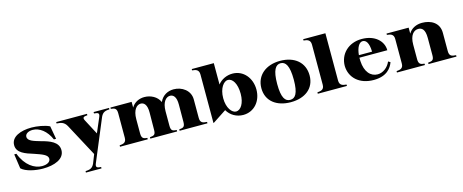

<svg xmlns="http://www.w3.org/2000/svg" viewBox="-45 -1440 5737 2380"><g transform="rotate(-15 2824.0 -250.0)"><path d="M337 15C481 15 615 -33 615 -148C615 -254 504 -292 402 -319C316 -345 237 -363 237 -419C237 -457 279 -482 333 -482C421 -482 508 -418 559 -300H587L557 -468C499 -498 396 -514 327 -514C189 -514 63 -466 64 -357C64 -257 172 -223 275 -191C367 -159 442 -136 442 -84C442 -44 399 -18 332 -18C238 -18 125 -86 64 -248H36L63 -62C118 -9 241 15 337 15Z M836 182V200H1036V182C986 179 961 172 987 115L1209 -417C1235 -473 1271 -479 1320 -482V-500H1122V-482C1172 -478 1197 -472 1171 -416L1093 -234L995 -420C965 -472 989 -478 1037 -482V-500H642V-482C693 -478 737 -474 770 -414L994 4L950 116C923 175 886 178 836 182Z M1327 -18V0H1683V-18C1639 -22 1610 -28 1610 -93V-277C1610 -399 1662 -450 1712 -450C1753 -450 1792 -418 1791 -315L1789 -93C1789 -29 1768 -23 1716 -18V0H2060V-18C2008 -22 1986 -28 1986 -93V-277C1986 -399 2038 -450 2088 -450C2129 -450 2168 -418 2167 -315L2166 -93C2165 -29 2144 -23 2092 -18V0H2449V-18C2397 -21 2362 -28 2362 -93V-330C2362 -447 2257 -516 2152 -516C2080 -516 2008 -483 1971 -401C1939 -476 1857 -517 1776 -517C1710 -517 1646 -488 1610 -427V-500H1338V-483C1385 -479 1413 -470 1413 -407V-93C1413 -28 1373 -22 1327 -18Z M2522 -607V15H2527L2703 -101C2744 -29 2821 15 2906 15C3047 15 3144 -99 3144 -248C3144 -396 3047 -515 2906 -515C2832 -515 2762 -482 2718 -426V-700H2435V-683C2481 -679 2522 -670 2522 -607ZM2831 -49C2779 -49 2718 -122 2718 -249C2718 -379 2780 -454 2832 -454C2891 -454 2942 -379 2942 -248C2942 -124 2890 -49 2831 -49Z M3517 15C3698 15 3826 -79 3826 -246C3826 -413 3703 -515 3517 -515C3337 -515 3207 -413 3207 -246C3207 -79 3337 15 3517 15ZM3517 -15C3453 -15 3410 -67 3410 -246C3410 -425 3453 -485 3517 -485C3580 -485 3623 -426 3623 -246C3623 -67 3580 -15 3517 -15Z M3865 -18V0H4239V-18C4195 -22 4150 -28 4150 -93V-700H3865V-683C3910 -679 3953 -670 3953 -607V-93C3953 -28 3911 -22 3865 -18Z M4581 15C4751 15 4812 -76 4837 -145L4810 -161C4779 -87 4712 -40 4646 -40C4556 -40 4487 -114 4480 -255C4479 -270 4479 -284 4479 -298H4837C4837 -416 4733 -515 4565 -515C4394 -515 4277 -398 4277 -245C4281 -97 4394 15 4581 15ZM4481 -330C4489 -425 4525 -486 4570 -486C4611 -486 4647 -448 4650 -330Z M5558 -93V-328C5558 -460 5451 -515 5339 -515C5268 -515 5200 -485 5165 -423V-500H4881V-483C4927 -479 4968 -470 4968 -407V-93C4968 -28 4927 -22 4881 -18V0H5240V-18C5196 -22 5165 -28 5165 -93V-282C5165 -404 5218 -454 5275 -454C5321 -454 5361 -427 5361 -316V-93C5361 -29 5338 -23 5286 -18V0H5645V-18C5592 -21 5558 -28 5558 -93Z"/></g></svg>

Font: Sprat
Style: Bold
Weight: 700
Designer: Ethan Nakache
Foundry: Collletttivo
Version: Version 2.000;Glyphs 3.2 (3217)